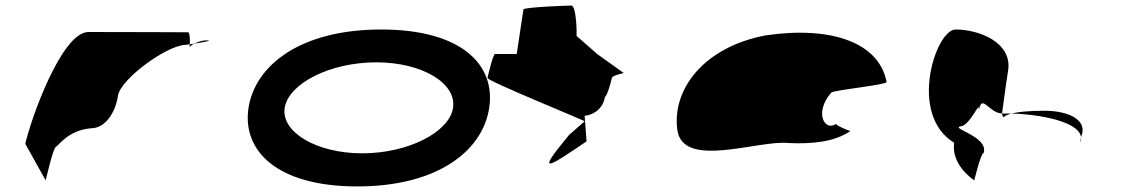

<svg xmlns="http://www.w3.org/2000/svg" viewBox="-20 -662 4054 690"><path d="M71 -145 144 -14C143 -6 171 -135 182 -135C193 -142 227 -194 307 -201C359 -201 395 -258 404 -318C413 -378 581 -501 649 -501C649 -501 654 -502 662 -503C663 -520 662 -546 656 -546C656 -546 440 -547 298 -547C200 -547 88 -225 71 -145ZM662 -503C662 -498 661 -494 661 -491C661 -494 668 -500 678 -505C672 -504 667 -504 662 -503ZM678 -505C709 -510 749 -517 722 -517C706 -517 690 -511 678 -505Z M873 -274C850 -121 974 8 1264 8C1554 8 1715 -121 1738 -274C1762 -428 1640 -556 1350 -556C1060 -556 897 -428 873 -274ZM1003 -274C1017 -362 1166 -438 1332 -438C1498 -438 1622 -362 1608 -274C1595 -188 1448 -111 1282 -111C1116 -111 990 -188 1003 -274Z M1732 -382C1730 -371 2089 -226 2081 -226L2025 -177C1907 -34 1941 -54 2088 -154L2081 -246C2097 -246 2146 -261 2154 -314C2161 -314 2177 -371 2179 -382C2181 -392 2228 -400 2221 -400L2126 -468L2052 -533C2053 -540 2052 -642 2033 -642C2014 -642 1862 -636 1861 -628L1837 -468H1759C1752 -468 1734 -392 1732 -382Z M2414 -196C2433 -52 2706 -160 2814 -148C2899 -144 2979 -152 3036 -191C3028 -193 2982 -212 2985 -217C2944 -188 2904 -257 2968 -330C2990 -340 3174 -358 3166 -368C3140 -506 2973 -570 2732 -535C2509 -493 2395 -341 2414 -196ZM2985 -217C2985 -217 2985 -218 2985 -218C2985 -218 2985 -217 2985 -217ZM3037 -192 3036 -191C3038 -191 3038 -191 3037 -190Z M3409 -149C3397 -68 3481 -14 3481 -14C3480 -6 3504 -112 3515 -112C3534 -171 3396 -200 3431 -208C3467 -208 3505 -314 3497 -261C3508 -331 3532 -256 3581 -254C3585 -281 3593 -346 3603 -409C3618 -510 3498 -556 3414 -556C3343 -556 3242 -250 3409 -149ZM3581 -254C3582 -246 3585 -242 3587 -241C3586 -237 3585 -246 3615 -254ZM3615 -254C3636 -259 3671 -264 3733 -264C3825 -264 3891 -228 3865 -170L3862 -149C3889 -215 3744 -250 3615 -254Z"/></svg>

Font: Ampere
Style: UltExtIta
Weight: 400
Version: Version 1